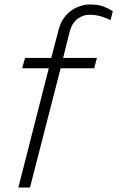

<svg xmlns="http://www.w3.org/2000/svg" viewBox="-20 -754 606 858"><path d="M62 84 198 -449H79L92 -495H209L243 -625Q253 -661 275 -685.5Q297 -710 325.5 -722Q354 -734 381 -734Q419 -734 442.5 -725Q466 -716 484 -704L474 -664Q462 -671 436 -679.5Q410 -688 379 -688Q352 -688 327.5 -670.5Q303 -653 292 -615L262 -495H413L401 -449H251L114 84Z"/></svg>

Font: Lil Grotesk Light
Style: Regular
Weight: 300
Designer: Bastien Sozeau
Foundry: NBR — Bastien Sozeau
Version: Version 3.003; ttfautohint (v1.8.4.7-5d5b);gftools[0.9.33]